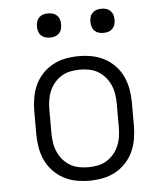

<svg xmlns="http://www.w3.org/2000/svg" viewBox="-52 -768 705 823"><g transform="rotate(-5 300.0 -357.0)"><path d="M300 8Q271 8 242.5 2.5Q214 -3 189 -16.5Q164 -30 144 -51Q124 -72 112 -98Q100 -124 95 -152.5Q90 -181 90 -210V-310Q90 -339 95 -367.5Q100 -396 112 -422Q124 -448 144 -469Q164 -490 189 -503.5Q214 -517 242.5 -522.5Q271 -528 300 -528Q329 -528 357.5 -522.5Q386 -517 411 -503.5Q436 -490 456 -469Q476 -448 488 -422Q500 -396 505 -367.5Q510 -339 510 -310V-210Q510 -181 505 -152.5Q500 -124 488 -98Q476 -72 456 -51Q436 -30 411 -16.5Q386 -3 357.5 2.5Q329 8 300 8ZM300 -50Q320 -50 340.5 -54Q361 -58 378.5 -68.5Q396 -79 409.5 -95Q423 -111 431 -130Q439 -149 442 -169.5Q445 -190 445 -210V-310Q445 -330 442 -350.5Q439 -371 431 -390Q423 -409 409.5 -425Q396 -441 378.5 -451.5Q361 -462 340.5 -466Q320 -470 300 -470Q280 -470 259.5 -466Q239 -462 221.5 -451.5Q204 -441 190.5 -425Q177 -409 169 -390Q161 -371 158 -350.5Q155 -330 155 -310V-210Q155 -190 158 -169.5Q161 -149 169 -130Q177 -111 190.5 -95Q204 -79 221.5 -68.5Q239 -58 259.5 -54Q280 -50 300 -50ZM415 -618Q404 -618 394 -621Q384 -624 376.5 -631.5Q369 -639 366 -649Q363 -659 363 -670Q363 -681 366 -691Q369 -701 376.5 -708.5Q384 -716 394 -719Q404 -722 415 -722Q426 -722 436 -719Q446 -716 453.5 -708.5Q461 -701 464 -691Q467 -681 467 -670Q467 -659 464 -649Q461 -639 453.5 -631.5Q446 -624 436 -621Q426 -618 415 -618ZM185 -618Q174 -618 164 -621Q154 -624 146.5 -631.5Q139 -639 136 -649Q133 -659 133 -670Q133 -681 136 -691Q139 -701 146.5 -708.5Q154 -716 164 -719Q174 -722 185 -722Q196 -722 206 -719Q216 -716 223.5 -708.5Q231 -701 234 -691Q237 -681 237 -670Q237 -659 234 -649Q231 -639 223.5 -631.5Q216 -624 206 -621Q196 -618 185 -618Z"/></g></svg>

Font: Iosevka Etoile Light
Style: Regular
Weight: 300
Designer: Belleve Invis
Foundry: Belleve Invis
Version: Version 25.0.1; ttfautohint (v1.8.4)